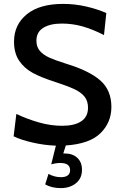

<svg xmlns="http://www.w3.org/2000/svg" viewBox="-20 -734 622 986"><path d="M318 13 305 54H311Q353 54 377 76.5Q401 99 401 138Q401 182 370 207Q339 232 292 232Q246 232 212 213L229 159Q260 176 293 176Q315 176 327.5 167Q340 158 340 140Q340 103 290 103Q267 103 243 110L267 14Q208 12 147 -2Q86 -16 50 -34L64 -149Q118 -123 179 -105.5Q240 -88 299 -88Q362 -88 397 -111Q432 -134 432 -181Q432 -216 413.5 -238.5Q395 -261 360 -277Q325 -293 258 -315Q192 -336 148.5 -359.5Q105 -383 78.5 -422Q52 -461 52 -520Q52 -607 117.5 -660.5Q183 -714 304 -714Q365 -714 423 -700.5Q481 -687 526 -667L514 -554Q455 -584 403.5 -598.5Q352 -613 298 -613Q237 -613 202 -591Q167 -569 167 -525Q167 -494 184 -473.5Q201 -453 231.5 -439Q262 -425 319 -407Q438 -371 495 -321Q552 -271 552 -185Q552 -105 496 -50Q440 5 318 13Z"/></svg>

Font: Cabin Medium
Style: Regular
Weight: 500
Designer: Pablo Impallari
Foundry: Pablo Impallari. http://www.impallari.com Igino Marini. http://www.ikern.com
Version: Version 2.200